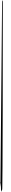

<svg xmlns="http://www.w3.org/2000/svg" viewBox="-30 -11791 707 12443"><path d="M0 0C-38 52 41 107 41 627C41 666 113 486.1 113 482.1C113 579.1 151 535.1 151 -11731.9C151 -11827.9 105 -11724.9 105 -11647.9Z"/></svg>

Font: MewTooHand
Style: BdCond
Weight: 400
Designer: Mew Too, Robert Jablonski
Version: Version 0.77